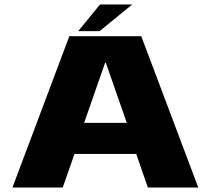

<svg xmlns="http://www.w3.org/2000/svg" viewBox="-20 -837 939 857"><path d="M35.5 0 289.5 -675.5H610.5L865 0H640L588 -150H312.5L260 0ZM355.5 -288.5H546L452.5 -556.5H449ZM329 -698 426.5 -817H570L424.5 -698Z"/></svg>

Font: Anybody ExtraExpanded ExtraBold
Style: Regular
Weight: 800
Width: 8
Designer: Tyler Finck
Foundry: Etcetera Type Company
Version: Version 1.010; ttfautohint (v1.8.3) -l 8 -r 50 -G 200 -x 14 